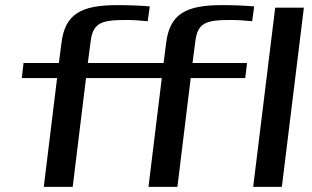

<svg xmlns="http://www.w3.org/2000/svg" viewBox="-20 -730 1219 750"><path d="M881 -652C909 -652 937 -650 965 -647L973 -705C938 -708 896 -710 847 -710C705 -710 643 -675 629 -562L619 -484H323L334 -568C343 -641 376 -652 473 -652C500 -652 528 -650 557 -647L565 -705C530 -708 487 -710 438 -710C296 -710 234 -675 220 -562L210 -484H72L65 -425H203L151 0H264L316 -425H612L560 0H673L725 -425H938L945 -484H732L743 -568C752 -641 784 -652 881 -652ZM1081 0 1167 -700H1055L969 0Z"/></svg>

Font: Gamestation Extended
Style: Italic
Weight: 400
Width: 7
Designer: Jonas Hecksher
Foundry: Jonas Hecksher, Playtypeª, e-types AS
Version: Version 1.003